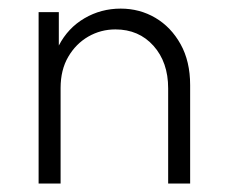

<svg xmlns="http://www.w3.org/2000/svg" viewBox="-20 -435 533 455"><path d="M71.5 0V-406.2H119.4V-327.1Q141 -368.8 180.2 -391.7Q219.4 -414.6 266 -414.6Q311.1 -414.6 348.3 -392.7Q385.4 -370.8 408 -330.2Q430.6 -289.6 430.6 -233.3V0H378.5V-225.7Q378.5 -287.5 343.8 -326.4Q309 -365.3 253.5 -365.3Q218.8 -365.3 189.2 -348.3Q159.7 -331.2 141.7 -300.3Q123.6 -269.4 123.6 -226.4V0Z"/></svg>

Font: Afacad Flux Light
Style: Regular
Weight: 300
Designer: Kristian Moeller
Foundry: Dicotype
Version: Version 1.100